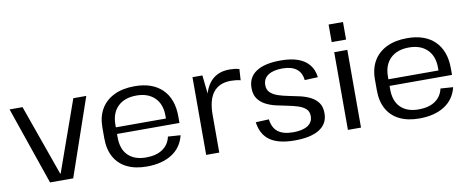

<svg xmlns="http://www.w3.org/2000/svg" viewBox="-64 -1019 3224 1314"><g transform="rotate(-10 1548.0 -362.5)"><path d="M9 -540H99L274 -47H277L452 -540H542L356 0H195Z M867 8Q787 8 730 -20Q673 -48 643 -102Q613 -156 613 -232V-308Q613 -383 644.5 -436.5Q676 -490 735.5 -519Q795 -548 878 -548Q1002 -548 1070 -481Q1138 -414 1138 -292V-247H687V-293H1066L1052 -275V-313Q1052 -393 1006 -438Q960 -483 880 -483Q797 -483 750.5 -437.5Q704 -392 704 -311V-223Q704 -141 748.5 -97.5Q793 -54 873 -54Q944 -54 988 -84Q1032 -114 1044 -169L1131 -163Q1111 -80 1042 -36Q973 8 867 8Z M1280 -540H1349L1371 -334V0H1280ZM1347 -286Q1347 -415 1396 -481.5Q1445 -548 1538 -548Q1555 -548 1572.5 -546Q1590 -544 1606 -539L1601 -462Q1570 -470 1534 -470Q1453 -470 1412 -418Q1371 -366 1371 -262Z M1895 8Q1783 8 1724 -33Q1665 -74 1653 -161L1745 -165Q1752 -106 1788.5 -77.5Q1825 -49 1894 -49Q1960 -49 1995.5 -72Q2031 -95 2031 -137Q2031 -170 2011 -188Q1991 -206 1958.5 -216.5Q1926 -227 1887 -234.5Q1848 -242 1809 -251Q1770 -260 1737.5 -277Q1705 -294 1685 -322.5Q1665 -351 1665 -397Q1665 -471 1723.5 -509.5Q1782 -548 1893 -548Q1964 -548 2013 -530.5Q2062 -513 2090.5 -478Q2119 -443 2125 -391L2033 -387Q2028 -439 1993.5 -465.5Q1959 -492 1896 -492Q1831 -492 1796 -468Q1761 -444 1761 -400Q1761 -367 1781 -348Q1801 -329 1833.5 -318Q1866 -307 1905 -299.5Q1944 -292 1983 -283Q2022 -274 2054.5 -257.5Q2087 -241 2107 -213.5Q2127 -186 2127 -140Q2127 -68 2067.5 -30Q2008 8 1895 8Z M2356 -540V0H2265V-540ZM2360 -733V-611H2260V-733Z M2761 8Q2681 8 2624 -20Q2567 -48 2537 -102Q2507 -156 2507 -232V-308Q2507 -383 2538.5 -436.5Q2570 -490 2629.5 -519Q2689 -548 2772 -548Q2896 -548 2964 -481Q3032 -414 3032 -292V-247H2581V-293H2960L2946 -275V-313Q2946 -393 2900 -438Q2854 -483 2774 -483Q2691 -483 2644.5 -437.5Q2598 -392 2598 -311V-223Q2598 -141 2642.5 -97.5Q2687 -54 2767 -54Q2838 -54 2882 -84Q2926 -114 2938 -169L3025 -163Q3005 -80 2936 -36Q2867 8 2761 8Z"/></g></svg>

Font: Pathway Extreme 72pt Medium
Style: Regular
Weight: 500
Designer: Eduardo Rodriguez Tunni
Foundry: Eduardo Rodriguez Tunni
Version: Version 1.001;gftools[0.9.26]